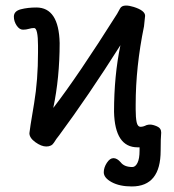

<svg xmlns="http://www.w3.org/2000/svg" viewBox="-20 -509 626 692"><path d="M455 163Q411 163 382.5 147.5Q354 132 354 112Q354 95 365 78Q376 61 389 61Q402 61 415 76Q428 93 457 93Q468 93 475.5 78Q483 63 483 34V22H476Q394 22 391 -106Q391 -236 414 -346Q298 -163 193 -21Q183 -9 174.5 5Q166 19 147 19Q129 19 107.5 3.5Q86 -12 86 -29Q86 -36 103 -137Q117 -221 117 -320V-345Q117 -375 113.5 -391.5Q110 -408 103 -408Q94 -408 84 -405Q74 -402 63 -402Q50 -402 40 -417Q30 -432 30 -449Q30 -469 55 -475.5Q80 -482 111 -482Q192 -482 195 -354Q195 -229 172 -120Q260 -234 402 -459Q407 -467 412.5 -478Q418 -489 434 -489Q446 -489 462 -484Q503 -471 503 -452L499 -414Q469 -268 469 -132V-115Q469 -85 472.5 -68.5Q476 -52 487 -52Q496 -52 508 -58Q514 -60 521 -60Q531 -60 546 -53.5Q561 -47 561 -31Q559 -11 559 34Q559 163 455 163Z"/></svg>

Font: ToneOZ-Pinyin-WenKai-Medium
Style: Medium
Weight: 700
Designer: Fontworks Inc.
Foundry: ToneOZ
Version: Version 0.240331